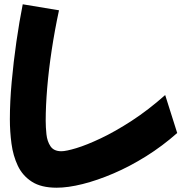

<svg xmlns="http://www.w3.org/2000/svg" viewBox="-20 -828 872 895"><path d="M244 47Q172 47 128.5 19Q85 -9 63 -55.5Q41 -102 33.5 -158.5Q26 -215 26 -272Q26 -353 34.5 -446.5Q43 -540 56.5 -634Q70 -728 86 -808L255 -780Q235 -687 221 -594.5Q207 -502 200 -418Q193 -334 193 -265Q193 -235 196.5 -202Q200 -169 215.5 -146Q231 -123 266 -123Q288 -123 336 -137.5Q384 -152 450.5 -183.5Q517 -215 594 -265Q671 -315 750 -385L806 -208Q737 -147 661 -99.5Q585 -52 509 -19.5Q433 13 365 30Q297 47 244 47Z"/></svg>

Font: Mochiy Pop P One
Style: Regular
Weight: 400
Designer: FONTDASU
Foundry: FONTDASU / Google Inc. / Adobe
Version: Version 2.000